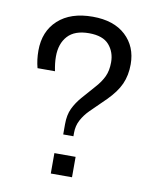

<svg xmlns="http://www.w3.org/2000/svg" viewBox="-71 -649 570 704"><g transform="rotate(10 213.5 -296.5)"><path d="M186 -149V-187Q186 -222 197.5 -246Q209 -270 228 -292L271 -341Q292 -364 302.5 -386.5Q313 -409 313 -440Q313 -478 290 -504.5Q267 -531 215 -531Q162 -531 136 -502.5Q110 -474 110 -426Q110 -413 111.5 -400Q113 -387 116 -372H51Q47 -387 45 -403Q43 -419 43 -436Q43 -508 89.5 -550.5Q136 -593 218 -593Q297 -593 341 -552Q385 -511 385 -445Q385 -404 370.5 -371.5Q356 -339 322 -305L265 -249Q247 -231 235.5 -209.5Q224 -188 224 -162V-149ZM166 0V-76H245V0Z"/></g></svg>

Font: Rokkitt
Style: Regular
Weight: 400
Designer: Vernon Adams
Foundry: Vernon Adams
Version: Version 3.103